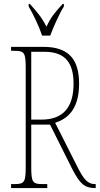

<svg xmlns="http://www.w3.org/2000/svg" viewBox="-20 -951 504 971"><path d="M193 -771H234C251 -816 279 -880 303 -918V-931H297C260 -891 237 -864 215 -816C191 -864 167 -891 131 -931H125V-918C148 -880 178 -816 193 -771ZM36 0H219V-20H194C144 -20 138 -31 138 -108V-321H233L347 -93C385 -21 408 0 461 0H464V-20H459C423 -20 402 -47 372 -106L259 -330C317 -349 380 -393 380 -528C380 -649 329 -714 200 -714H36V-694H54C104 -694 110 -683 110 -606V-108C110 -31 104 -20 54 -20H36ZM189 -346H138V-689H206C313 -689 352 -629 352 -528C352 -410 301 -346 189 -346Z"/></svg>

Font: Noto Serif ExtraCondensed Thin
Style: Regular
Weight: 100
Width: 2
Designer: Monotype Design Team
Foundry: Monotype Imaging Inc.
Version: Version 2.013